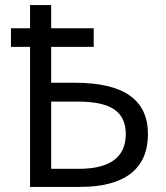

<svg xmlns="http://www.w3.org/2000/svg" viewBox="-20 -734 653 754"><path d="M98 -550V0H294Q426 0 493.5 -52.5Q561 -105 561 -208Q561 -409 275 -409H181V-550H348V-623H181V-714H98V-623H23V-550ZM286 -335Q384 -335 429 -304Q474 -273 474 -208Q474 -71 289 -71H181V-335Z"/></svg>

Font: OpenSansMMV
Style: Regular
Weight: 400
Designer: Steve Matteson
Foundry: Ascender Corporation
Version: Version 4.000